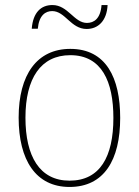

<svg xmlns="http://www.w3.org/2000/svg" viewBox="-20 -732 552 762"><path d="M106 -618H130C135 -672 161 -688 187 -688C239 -688 261 -617 324 -617C369 -617 404 -649 407 -712H383C379 -658 353 -641 325 -641C274 -641 250 -712 188 -712C143 -712 111 -683 106 -618ZM457 -264C457 -423 401 -538 259 -538C127 -538 54 -436 54 -265C54 -97 122 10 256 10C393 10 457 -97 457 -264ZM81 -265C81 -421 142 -513 259 -513C384 -513 430 -408 430 -264C430 -110 377 -15 256 -15C137 -15 81 -112 81 -265Z"/></svg>

Font: Noto Sans Ethiopic SemiCondensed Thin
Style: Regular
Weight: 100
Width: 4
Designer: Monotype Design Team
Foundry: Monotype Imaging Inc.
Version: Version 2.102